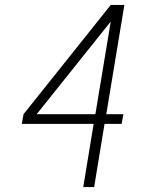

<svg xmlns="http://www.w3.org/2000/svg" viewBox="-20 -755 616 775"><path d="M316 0H360L402 -255H471L478 -294H409L482 -735H427L75 -294L68 -255H358ZM128 -294 427 -668 365 -294Z"/></svg>

Font: Iosevka Sparkle Extralight
Style: Italic
Weight: 200
Italic angle: -9°
Designer: Belleve Invis
Foundry: Belleve Invis
Version: Version 4.5.0; ttfautohint (v1.8.3)